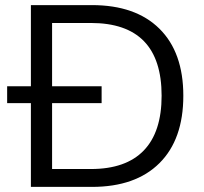

<svg xmlns="http://www.w3.org/2000/svg" viewBox="-20 -732 800 752"><path d="M698 -357Q698 -186 604.5 -93Q511 0 340 0H101V-328H8V-394H101V-712H340Q511 -712 604.5 -619.5Q698 -527 698 -357ZM613 -357Q613 -642 336 -642H184V-394H378V-328H184V-70H336Q473 -70 543 -142.5Q613 -215 613 -357Z"/></svg>

Font: Muli-Regular
Style: Regular
Weight: 400
Version: Version 2.000